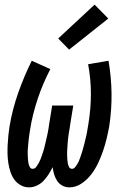

<svg xmlns="http://www.w3.org/2000/svg" viewBox="-20 -800 540 828"><path d="M105 8Q86 8 69 -1.5Q52 -11 41.5 -26Q31 -41 25 -59Q19 -77 16 -96.5Q13 -116 12.5 -135.5Q12 -155 13 -175Q14 -195 16 -215Q18 -235 21 -254Q27 -291 36.5 -327.5Q46 -364 58.5 -399.5Q71 -435 85.5 -469.5Q100 -504 117 -538L197 -502Q181 -471 167.5 -439.5Q154 -408 143 -375Q132 -342 123.5 -308.5Q115 -275 110 -242Q108 -232 107 -223Q106 -214 104.5 -205Q103 -196 102.5 -187Q102 -178 101 -169Q100 -160 99.5 -150.5Q99 -141 99.5 -132Q100 -123 100.5 -114.5Q101 -106 102.5 -97.5Q104 -89 108 -80.5Q112 -72 121 -72Q130 -72 136 -80Q142 -88 146.5 -96Q151 -104 154.5 -112.5Q158 -121 160.5 -129Q163 -137 166 -145.5Q169 -154 171 -162.5Q173 -171 175 -179.5Q177 -188 179 -196.5Q181 -205 183 -213.5Q185 -222 186.5 -230.5Q188 -239 189.5 -247.5Q191 -256 192 -265L205 -345H296L283 -265Q282 -256 280.5 -247.5Q279 -239 277.5 -230.5Q276 -222 275 -213.5Q274 -205 273 -196.5Q272 -188 271.5 -179.5Q271 -171 270.5 -162.5Q270 -154 269.5 -145.5Q269 -137 269.5 -128.5Q270 -120 270.5 -111.5Q271 -103 272.5 -95Q274 -87 278 -79.5Q282 -72 291 -72Q298 -72 303.5 -78.5Q309 -85 313 -91.5Q317 -98 320 -105Q323 -112 325.5 -119.5Q328 -127 330.5 -134Q333 -141 335 -148Q337 -155 339 -162.5Q341 -170 343 -177Q345 -184 346.5 -191.5Q348 -199 350 -206Q352 -213 353.5 -220.5Q355 -228 356 -235Q357 -242 358.5 -249.5Q360 -257 361 -264Q372 -330 372 -395Q372 -460 360 -523L448 -538Q460 -468 461 -397.5Q462 -327 451 -255Q446 -228 439.5 -201Q433 -174 424 -148Q415 -122 403 -96.5Q391 -71 373.5 -48Q356 -25 331.5 -8.5Q307 8 279 8Q263 8 249 0.5Q235 -7 226.5 -20Q218 -33 213.5 -48Q209 -63 207 -79Q199 -63 189.5 -48Q180 -33 167.5 -20Q155 -7 138.5 0.5Q122 8 105 8ZM278 -586 231 -634 388 -780 447 -720Z"/></svg>

Font: Iosevka Slab Medium Oblique
Style: Regular
Weight: 500
Italic angle: -9°
Monospace: yes
Designer: Belleve Invis
Foundry: Belleve Invis
Version: Version 11.1.1; ttfautohint (v1.8.3)